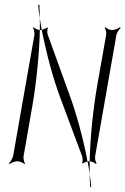

<svg xmlns="http://www.w3.org/2000/svg" viewBox="-20 -676 526 805"><path d="M17 10 19 12C26 7 43 0 53 0C63 0 78 7 83 12L85 10C81 4 77 -12 79 -22L116 -234C133 -333 145 -453 147 -550C137 -551 124 -558 120 -562L118 -560C122 -554 126 -538 124 -528L35 -22C33 -12 23 4 17 10ZM147 -599V-550H150C151 -550 153 -551 155 -551C152 -568 149 -584 147 -599ZM140 -655C141 -638 144 -619 147 -599C147 -620 146 -639 145 -656ZM347 1C350 19 354 36 356 52V0H354C352 0 350 0 347 1ZM419 -559C423 -554 427 -539 425 -529L387 -314C370 -215 358 -97 356 0C366 1 378 7 382 12L385 9C381 4 377 -11 379 -22L468 -529C470 -539 480 -554 486 -559L483 -562C477 -557 461 -550 451 -550C440 -550 426 -557 422 -562ZM356 52C356 73 357 92 358 109L362 108C361 91 359 72 356 52ZM155 -551C173 -459 201 -350 234 -263L325 -19C327 -12 327 4 324 8L326 10C329 7 339 3 347 1C330 -91 301 -199 269 -285L180 -531C177 -537 178 -554 181 -559L178 -561C175 -557 163 -553 155 -551Z"/></svg>

Font: Armata Saber
Style: RgIta
Weight: 400
Designer: Jasper
Foundry: Cannot Into Space Fonts
Version: Version 0.970